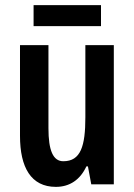

<svg xmlns="http://www.w3.org/2000/svg" viewBox="-20 -719 524 749"><path d="M374 -699H111V-617H374ZM424 -543H313V-262C313 -149 295 -90 227 -90C187 -90 169 -132 169 -219V-543H58V-189C58 -66 101 10 198 10C252 10 293 -18 317 -70H323L336 0H424Z"/></svg>

Font: Noto Sans Lao Looped ExtraCondensed SemiBold
Style: Regular
Weight: 600
Width: 2
Designer: Mark Frömberg, Ben Mitchell
Foundry: The Fontpad Ltd
Version: Version 1.002